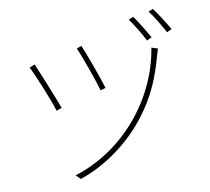

<svg xmlns="http://www.w3.org/2000/svg" viewBox="-89 -903 1133 1038"><g transform="rotate(-10 478.0 -384.0)"><path d="M399.9 -672.9 372.9 -663C392.8 -622.2 447.1 -467 460.9 -418L489 -426.8C475.9 -473 419 -630 399.9 -672.9ZM771 -598C725.9 -318.9 518.8 -73.2 247.9 11L272 35.2C405.9 -8.9 549 -109 644.9 -236.2C724.8 -339.1 764.2 -441.1 795.1 -554C797.2 -562.1 802.2 -578.8 805 -587ZM133.2 -617.9 104 -605.8C122.2 -573.9 191.1 -408 207 -350.9L236.9 -361.2C213.8 -423.3 154.1 -571.7 133.2 -617.9ZM703.1 -779.1 676.8 -768.1C699.9 -737.2 735.8 -677.9 755 -639.9L782 -653.1C761 -690 724.1 -750 703.1 -779.1ZM815 -802.9 790.1 -791.9C815 -761 846.9 -705.3 869 -665.1L896 -677.9C873.9 -717 837 -773.1 815 -802.9Z"/></g></svg>

Font: Karasuma Gothic
Style: Thin
Weight: 200
Designer: Rasmus Andersson / Ryoko Ishizuka
Foundry: rsms
Version: Version 1.00